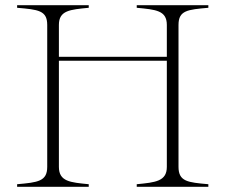

<svg xmlns="http://www.w3.org/2000/svg" viewBox="-20 -719 869 740"><path d="M783 -689V-699H507V-689C580 -682 623 -679 623 -623V-500H207V-623C207 -679 250 -682 322 -689V-699H46V-689C127 -682 162 -679 162 -623V-76C162 -20 126 -16 46 -9V1H322V-9C251 -16 207 -19 207 -76V-485H623V-76C623 -20 579 -16 507 -9V1H783V-9C704 -16 668 -19 668 -76V-623C668 -679 703 -682 783 -689Z"/></svg>

Font: Sprat Thin
Style: Regular
Weight: 100
Designer: Ethan Nakache
Foundry: Collletttivo
Version: Version 2.000;Glyphs 3.2 (3217)